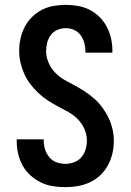

<svg xmlns="http://www.w3.org/2000/svg" viewBox="-20 -763 540 791"><path d="M249 8Q223 8 197.5 4Q172 0 148.5 -11.5Q125 -23 105.5 -40.5Q86 -58 73.5 -80.5Q61 -103 55 -128.5Q49 -154 49 -180V-189H160V-185Q160 -166 165.5 -148Q171 -130 183 -115.5Q195 -101 212.5 -94.5Q230 -88 249 -88Q267 -88 285 -94.5Q303 -101 315 -115Q327 -129 332.5 -147Q338 -165 338 -183Q338 -208 328 -231Q318 -254 301 -271.5Q284 -289 262.5 -301Q241 -313 219 -324.5Q197 -336 176.5 -349.5Q156 -363 138 -380Q120 -397 105 -416.5Q90 -436 80 -458.5Q70 -481 64.5 -505Q59 -529 59 -553Q59 -579 64.5 -604Q70 -629 81.5 -651.5Q93 -674 111.5 -692.5Q130 -711 152.5 -722.5Q175 -734 200.5 -738.5Q226 -743 251 -743Q276 -743 301.5 -738.5Q327 -734 349.5 -722.5Q372 -711 390 -693Q408 -675 420 -652.5Q432 -630 437.5 -605Q443 -580 443 -555V-546H332V-550Q332 -568 327.5 -585.5Q323 -603 312.5 -617.5Q302 -632 285.5 -639.5Q269 -647 251 -647Q233 -647 216.5 -640Q200 -633 189.5 -619Q179 -605 174.5 -587.5Q170 -570 170 -552Q170 -528 180 -505Q190 -482 207 -464Q224 -446 245.5 -434Q267 -422 288.5 -410.5Q310 -399 330.5 -385.5Q351 -372 369.5 -355.5Q388 -339 402.5 -319Q417 -299 427.5 -277Q438 -255 443.5 -231Q449 -207 449 -182Q449 -156 443 -130.5Q437 -105 424.5 -82Q412 -59 393 -41Q374 -23 350.5 -12Q327 -1 301 3.5Q275 8 249 8Z"/></svg>

Font: Moesevka
Style: Bold
Weight: 700
Monospace: yes
Designer: Belleve Invis
Foundry: Belleve Invis
Version: Version 32.5.0; ttfautohint (v1.8.4)